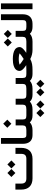

<svg xmlns="http://www.w3.org/2000/svg" viewBox="1493 -2184 936 3962"><g transform="rotate(-90 1961.0 -203.0)"><path d="M261.2 -127C185.5 -127 153.3 -159.7 153.3 -235.8V-353H29.3V-235.4C29.3 -82.5 112.3 0 262.7 0H662.6C812.5 0 891.1 -83 891.1 -237.3V-351.6H767.1V-235.8C767.1 -159.2 735.8 -127 664.1 -127ZM372.1 -353.5 454.1 -436 372.1 -518.6 289.6 -436ZM548.3 -353.5 590.8 -396C609.4 -414.1 620.6 -425.3 625 -429.7C627 -432.1 628.9 -434.1 630.9 -436L548.3 -518.6L466.3 -436Z M1175.3 0C1179.2 0 1182.1 -6.8 1184.6 -21C1186.5 -34.7 1187.5 -48.3 1187.5 -61.5V-66.9C1187.5 -79.6 1186.5 -92.8 1184.1 -106.4C1181.6 -120.1 1178.7 -127 1175.3 -127H1154.3C1112.8 -127 1094.2 -147.5 1094.2 -202.1V-631.3V-650.9H1074.7H993.7H974.1V-631.3V-202.6C974.1 -72.3 1036.1 0 1152.8 0Z M1568.4 0C1572.3 0 1575.2 -6.8 1577.6 -21C1579.6 -34.7 1580.6 -48.3 1580.6 -61.5V-66.9C1580.6 -79.6 1579.6 -92.8 1577.1 -106.4C1574.7 -120.1 1571.8 -127 1568.4 -127H1558.1C1526.4 -127 1504.9 -132.3 1493.7 -143.6C1482.4 -154.8 1476.6 -174.3 1476.6 -202.6V-348.1H1354V-202.6C1354 -175.8 1347.2 -156.2 1333 -144.5C1318.8 -132.8 1293 -127 1255.9 -127H1169.9C1166.5 -127 1163.6 -120.1 1161.1 -106.4C1158.7 -92.8 1157.7 -79.6 1157.7 -66.9V-61.5C1157.7 -48.3 1158.7 -34.7 1160.6 -21C1163.1 -6.8 1166 0 1169.9 0H1253.4C1325.2 0 1379.9 -18.6 1417 -55.2C1448.7 -18.6 1496.1 0 1558.6 0ZM1389.2 -436.5 1473.1 -520.5 1389.2 -604.5 1305.2 -520.5Z M1997.1 0C2001 0 2003.9 -6.8 2006.3 -21C2008.3 -34.7 2009.3 -48.3 2009.3 -61.5V-66.9C2009.3 -79.6 2008.3 -92.8 2005.9 -106.4C2003.4 -120.1 2000.5 -127 1997.1 -127H1986.3C1954.6 -127 1933.1 -132.3 1921.9 -143.6C1910.6 -154.8 1904.8 -174.3 1904.8 -202.6V-348.1H1782.2V-202.6C1782.2 -175.8 1775.4 -156.2 1761.2 -144.5C1747.1 -132.8 1721.2 -127 1684.1 -127H1564C1560.5 -127 1557.6 -120.1 1555.2 -106.4C1552.7 -92.8 1551.8 -79.6 1551.8 -66.9V-61.5C1551.8 -48.3 1552.7 -34.7 1554.7 -21C1557.1 -6.8 1560.1 0 1564 0H1681.6C1754.4 0 1808.6 -18.1 1845.2 -54.7C1876.5 -18.1 1923.8 0 1986.8 0ZM1609.4 244.1 1691.4 161.6 1609.4 79.1 1526.9 161.6ZM1785.6 244.1C1795.4 234.4 1809.6 220.2 1828.1 202.1L1862.3 168C1864.3 165.5 1866.2 163.6 1868.2 161.6L1785.6 79.1L1703.6 161.6Z M2425.3 0C2429.2 0 2432.1 -6.8 2434.6 -21C2436.5 -34.7 2437.5 -48.3 2437.5 -61.5V-66.9C2437.5 -79.6 2436.5 -92.8 2434.1 -106.4C2431.6 -120.1 2428.7 -127 2425.3 -127H2414.6C2382.8 -127 2361.3 -132.3 2350.1 -143.6C2338.9 -154.8 2333 -174.3 2333 -202.6V-348.1H2210.4V-202.6C2210.4 -175.8 2203.6 -156.2 2189.5 -144.5C2175.3 -132.8 2149.4 -127 2112.3 -127H1992.2C1988.8 -127 1985.8 -120.1 1983.4 -106.4C1981 -92.8 1980 -79.6 1980 -66.9V-61.5C1980 -48.3 1981 -34.7 1982.9 -21C1985.4 -6.8 1988.3 0 1992.2 0H2109.9C2182.6 0 2236.8 -18.1 2273.4 -54.7C2304.7 -18.1 2352.1 0 2415 0ZM2037.6 244.1 2119.6 161.6 2037.6 79.1 1955.1 161.6ZM2213.9 244.1C2223.6 234.4 2237.8 220.2 2256.3 202.1L2290.5 168C2292.5 165.5 2294.4 163.6 2296.4 161.6L2213.9 79.1L2131.8 161.6Z M2968.8 0C2972.7 0 2975.6 -6.8 2978 -21C2980 -34.7 2981 -48.3 2981 -61.5V-66.9C2981 -79.6 2980 -92.8 2977.5 -106.4C2975.1 -120.1 2972.2 -127 2968.8 -127H2918.5C2892.1 -127 2869.6 -127.9 2851.1 -129.4C2861.3 -136.7 2869.6 -142.1 2876 -146.5C2881.8 -150.9 2890.1 -157.2 2901.4 -165.5C2912.6 -173.8 2921.4 -181.6 2928.2 -189C2935.1 -195.8 2942.4 -203.6 2949.7 -212.4C2964.4 -230 2971.2 -248 2971.2 -265.1C2971.2 -307.6 2951.7 -340.8 2921.4 -361.8C2873.5 -394.5 2801.8 -406.2 2725.1 -406.2C2671.9 -406.2 2627 -401.4 2584 -388.2C2521.5 -368.7 2478.5 -330.1 2478.5 -265.1C2478.5 -256.8 2480.5 -248 2483.9 -239.3C2491.2 -221.7 2507.3 -203.1 2521 -189.5C2527.3 -182.6 2536.1 -174.8 2547.4 -166.5C2558.1 -158.2 2566.4 -151.9 2572.8 -147.5C2579.1 -143.1 2587.4 -137.2 2597.7 -129.9C2572.8 -127.9 2538.1 -127 2493.7 -127H2420.4C2417 -127 2414.1 -120.1 2411.6 -106.4C2409.2 -92.8 2408.2 -79.6 2408.2 -66.9V-61.5C2408.2 -48.3 2409.2 -34.7 2411.1 -21C2413.6 -6.8 2416.5 0 2420.4 0H2494.1C2542.5 0 2584 -2.9 2618.7 -9.3C2653.3 -15.6 2688.5 -27.8 2724.1 -46.4C2782.2 -15.6 2846.2 0 2915.5 0ZM2724.6 -182.1C2710 -190.9 2689.5 -204.6 2662.6 -223.1C2635.7 -241.7 2617.7 -255.9 2607.9 -265.1C2623.5 -275.4 2670.9 -284.2 2724.1 -284.2C2778.3 -284.2 2825.7 -275.4 2841.3 -265.1C2832 -255.9 2814 -242.2 2787.1 -223.6C2760.3 -204.6 2739.7 -190.9 2724.6 -182.1Z M3397 0C3400.9 0 3403.8 -6.8 3406.2 -21C3408.2 -34.7 3409.2 -48.3 3409.2 -61.5V-66.9C3409.2 -79.6 3408.2 -92.8 3405.8 -106.4C3403.3 -120.1 3400.4 -127 3397 -127H3386.2C3354.5 -127 3333 -132.3 3321.8 -143.6C3310.5 -154.8 3304.7 -174.3 3304.7 -202.6V-348.1H3182.1V-202.6C3182.1 -175.8 3175.3 -156.2 3161.1 -144.5C3147 -132.8 3121.1 -127 3084 -127H2963.9C2960.4 -127 2957.5 -120.1 2955.1 -106.4C2952.6 -92.8 2951.7 -79.6 2951.7 -66.9V-61.5C2951.7 -48.3 2952.6 -34.7 2954.6 -21C2957 -6.8 2960 0 2963.9 0H3081.5C3154.3 0 3208.5 -18.1 3245.1 -54.7C3276.4 -18.1 3323.7 0 3386.7 0ZM3065.4 -427.7 3147.5 -510.3 3065.4 -592.8 2982.9 -510.3ZM3241.7 -427.7 3284.2 -470.2C3302.7 -488.3 3314 -499.5 3318.4 -503.9C3320.3 -506.3 3322.3 -508.3 3324.2 -510.3L3241.7 -592.8L3159.7 -510.3Z M3392.1 -127C3388.7 -127 3385.7 -120.1 3383.3 -106.4C3380.9 -92.8 3379.9 -79.6 3379.9 -66.9V-61.5C3379.9 -48.3 3380.9 -34.7 3382.8 -21C3385.3 -6.8 3388.2 0 3392.1 0H3451.2C3578.1 0 3647.5 -72.3 3647.5 -201.2V-631.8V-651.4H3627.9H3546.4H3526.9V-631.8V-200.7C3526.9 -147.9 3505.9 -127 3451.7 -127Z M3751.5 -651.4V-631.8V-20V-0.5H3771H3852.1H3871.6V-20V-631.8V-651.4H3852.1H3771Z"/></g></svg>

Font: Shabnam
Style: Bold
Weight: 700
Foundry: DejaVu fonts team - Redesigned by Saber Rastikerdar - Based on Vazir font
Version: Version 5.0.1